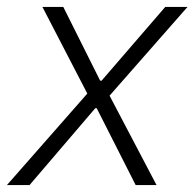

<svg xmlns="http://www.w3.org/2000/svg" viewBox="-39 -532 559 552"><path d="M46 0H-19L212 -263L83 -512H143L249 -300H253L436 -512H500L276 -257L411 0H351L239 -221H235Z"/></svg>

Font: IBM Plex Sans Light
Style: Italic
Weight: 300
Italic angle: -11.31°
Designer: Mike Abbink, Paul van der Laan, Pieter van Rosmalen
Foundry: Bold Monday
Version: Version 3.201